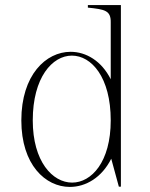

<svg xmlns="http://www.w3.org/2000/svg" viewBox="-20 -720 591 756"><path d="M255 16C318 16 381 -21 418 -95L448 15H456V-700H326V-690C393 -683 417 -679 416 -631V-408C380 -480 319 -516 258 -516C161 -516 64 -425 64 -246C64 -71 159 16 255 16ZM264 -1C187 -1 109 -84 109 -246C109 -415 186 -501 263 -501C340 -501 416 -416 416 -246C416 -82 340 -1 264 -1Z"/></svg>

Font: Sprat Condensed Thin
Style: Regular
Weight: 100
Width: 3
Designer: Ethan Nakache
Foundry: Collletttivo
Version: Version 2.000;Glyphs 3.2 (3217)